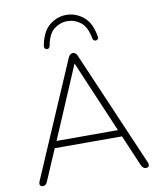

<svg xmlns="http://www.w3.org/2000/svg" viewBox="-99 -1009 914 1093"><g transform="rotate(-10 358.0 -462.5)"><path d="M62 6Q52 6 47 2Q42 -2 42 -9.5Q42 -17 46 -26L332 -690Q337 -701 344 -706Q351 -711 358 -711Q366 -711 373 -706Q380 -701 384 -690L670 -26Q674 -17 674 -9.5Q674 -2 670 2Q666 6 656 6Q646 6 639.5 0Q633 -6 629 -15L548 -204L575 -195H139L167 -204L86 -15Q82 -4 75 1Q68 6 62 6ZM357 -648 178 -228 156 -234H558L538 -228L359 -648ZM219 -758Q212 -758 207 -763.5Q202 -769 203 -778Q217 -859 261 -895Q305 -931 359 -931Q413 -931 457.5 -895Q502 -859 515 -778Q517 -769 511.5 -763.5Q506 -758 499 -758Q496 -758 492 -760Q488 -762 485.5 -766Q483 -770 482 -775Q470 -842 435.5 -868.5Q401 -895 359 -895Q317 -895 282.5 -868.5Q248 -842 236 -775Q235 -770 232.5 -766Q230 -762 226.5 -760Q223 -758 219 -758Z"/></g></svg>

Font: Nunito ExtraLight
Style: Regular
Weight: 200
Designer: Vernon Adams
Foundry: Vernon Adams
Version: Version 3.602